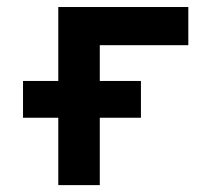

<svg xmlns="http://www.w3.org/2000/svg" viewBox="-20 -538 626 558"><path d="M149.4 0V-195.8H46.9V-302.7H149.4V-517.6H527.3V-406.7H270V-302.7H389.6V-195.8H270V0Z"/></svg>

Font: Caskaydia Cove SemiBold
Style: Regular
Weight: 600
Monospace: yes
Designer: Aaron Bell
Foundry: Saja Typeworks
Version: Version 4.300; ttfautohint (v1.8.3)